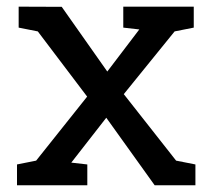

<svg xmlns="http://www.w3.org/2000/svg" viewBox="-20 -548 622 568"><path d="M30.3 0V-61.5L86.9 -72.8L237.8 -262.2L91.8 -455.1L35.2 -466.3V-528.3L162.6 -527.8L297.4 -336.4L392.1 -460.9L344.7 -466.3V-528.3H553.2V-466.3L496.6 -455.1L346.2 -269.5L501 -72.8L558.1 -61.5V0H437.5L294.4 -199.7L190.9 -66.9L238.3 -61.5V0Z"/></svg>

Font: Roboto Slab
Style: Regular
Weight: 400
Designer: Google
Version: Version 2.000; ttfautohint (v1.8.1.43-b0c9)